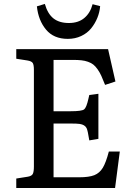

<svg xmlns="http://www.w3.org/2000/svg" viewBox="-20 -948 677 968"><path d="M321.8 -752Q251 -752 212.2 -798.6Q173.3 -845.2 166 -916L206.1 -928.2Q220.2 -878.4 249.5 -855.2Q278.8 -832 327.1 -832Q375 -832 405 -857.2Q435.1 -882.3 446.8 -926.8L484.9 -917Q482.4 -886.2 470.7 -857.7Q459 -829.1 439.5 -804.9Q419.9 -780.8 389.4 -766.4Q358.9 -752 321.8 -752ZM62 0V-47.9L120.1 -57.1Q140.1 -60.5 145.5 -71.5Q150.9 -82.5 150.9 -107.9V-596.2Q150.9 -621.1 145 -630.4Q139.2 -639.6 118.2 -643.1L62 -651.9V-700.2H524.9L562 -537.1L509.8 -520Q499 -547.9 490.7 -565.9Q482.4 -584 471.7 -599.1Q460.9 -614.3 450.2 -622.6Q439.5 -630.9 423.8 -636.5Q408.2 -642.1 390.4 -644Q372.6 -646 347.2 -646H250V-387.2H336.9Q392.1 -387.2 404.1 -396.5Q416 -405.8 425.8 -450.2Q428.7 -462.4 430.2 -469.2L476.1 -475.1V-248L430.2 -240.2Q422.4 -290.5 416.5 -302.2Q407.7 -319.3 381.8 -323.2Q367.7 -325.2 336.9 -325.2H250V-54.2H378.9Q429.2 -54.2 455.8 -64.9Q482.4 -75.7 498.3 -102.1Q514.2 -128.4 528.8 -184.1H584L560.1 0Z"/></svg>

Font: Literata Book
Style: Regular
Weight: 400
Designer: Latin by Veronika Burian and Jose Scaglione. Greek by Irene Vlachou. Cyrillic by Vera Evstafieva
Foundry: TypeTogether
Version: Version 2.003;PS 002.003;hotconv 1.0.88;makeotf.lib2.5.64775